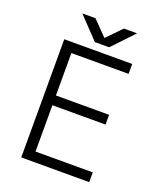

<svg xmlns="http://www.w3.org/2000/svg" viewBox="-161 -1007 939 1110"><g transform="rotate(20 308.0 -451.5)"><path d="M104 -727H522V-666H170V-405H497V-345H170V-60H522V0H104ZM281 -773 407 -903H488L364 -772H281ZM151 -903H232L359 -773V-772H276Z"/></g></svg>

Font: 寒蝉端黑体 Light
Style: Regular
Weight: 300
Designer: ChillDuanSans {Warren2060}; 
Source Han Sans {Ryoko NISHIZUKA 西塚涼子 (kana, bopomofo & ideographs); Paul D. Hunt (Latin, G
Foundry: ChillType&Adobe
Version: Version 1.300;Glyphs 3.3 (3306)